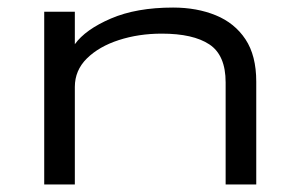

<svg xmlns="http://www.w3.org/2000/svg" viewBox="-20 -488 790 508"><path d="M97 0V-457H178V-371Q206 -410 273.5 -439Q341 -468 438 -468Q501 -468 551 -447.5Q601 -427 629.5 -384Q658 -341 658 -272V0H577V-270Q577 -342 534 -370.5Q491 -399 408 -399Q347 -399 294.5 -382Q242 -365 210 -333.5Q178 -302 178 -258V0Z"/></svg>

Font: Inconsolata ExtraExpanded
Style: Regular
Weight: 400
Width: 8
Monospace: yes
Designer: Raph Levien, Cyreal, Brenton Simpson
Foundry: Raph Levien, Cyreal, Google
Version: Version 3.001; ttfautohint (v1.8.2.53-6de2)